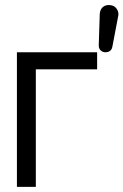

<svg xmlns="http://www.w3.org/2000/svg" viewBox="-20 -728 481 748"><path d="M364.7 -550.3C364.7 -545.4 365.7 -541.5 367.7 -537.6L370.6 -533.2C375 -528.3 380.9 -525.4 388.2 -524.4H391.1C396.5 -524.4 401.4 -525.4 406.2 -528.3C412.6 -531.7 416 -537.6 417.5 -544.9L440.9 -667.5C440.9 -668.9 441.4 -670.9 441.4 -672.4C441.4 -679.7 439.5 -685.5 436 -691.4C435.1 -692.9 434.1 -694.3 432.6 -696.3C427.2 -703.1 419.4 -707 409.7 -708C407.2 -708.5 405.3 -708.5 402.8 -708.5C397 -708.5 391.1 -707 385.7 -704.1C375.5 -698.2 370.1 -688.5 368.7 -675.3ZM358.4 -458V-524.4H45.9V0H119.6V-458Z"/></svg>

Font: Tuffy
Style: Regular
Weight: 500
Designer: Thatcher Ulrich, Karoly Barta and Michael Everson
Version: Version 001.270